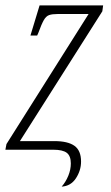

<svg xmlns="http://www.w3.org/2000/svg" viewBox="-27 -556 414 713"><path d="M202 137Q217 120 226.5 97Q236 74 236 51Q236 23 221 11.5Q206 0 171 0H-7L-3 -21L302 -504H188Q167 -504 155.5 -500Q144 -496 135.5 -481Q127 -466 115 -433L111 -424H86L120 -536H356L353 -514L47 -32H175Q225 -32 249.5 -14.5Q274 3 274 44Q274 77 255 106Q236 135 202 137Z"/></svg>

Font: Noto Serif ExtraCondensed ExtraLight
Style: Italic
Weight: 200
Width: 2
Italic angle: -12°
Designer: Monotype Design Team
Foundry: Monotype Imaging Inc.
Version: Version 2.014; ttfautohint (v1.8.4.7-5d5b)